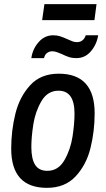

<svg xmlns="http://www.w3.org/2000/svg" viewBox="-20 -893 510 925"><path d="M34 -177Q34 -263 54 -344.5Q74 -426 125 -482Q176 -538 263 -538Q436 -538 436 -347Q436 -261 416 -180Q396 -99 344.5 -43.5Q293 12 206 12Q34 12 34 -177ZM339 -346Q339 -456 262 -456Q209 -456 179.5 -405.5Q150 -355 140.5 -293.5Q131 -232 131 -185Q131 -127 149.5 -98.5Q168 -70 208 -70Q261 -70 290.5 -121.5Q320 -173 329.5 -235.5Q339 -298 339 -346ZM236 -723Q254 -723 268.5 -718.5Q283 -714 303 -705Q320 -697 330 -693.5Q340 -690 352 -690Q366 -690 377 -698.5Q388 -707 393 -723H453Q446 -679 418 -646Q390 -613 348 -613Q328 -613 312.5 -618Q297 -623 279 -632Q267 -637 255 -641.5Q243 -646 232 -646Q218 -646 207 -638Q196 -630 192 -613H131Q137 -657 166 -690Q195 -723 236 -723ZM194 -873H445L435 -796H183Z"/></svg>

Font: Archivo Narrow Medium
Style: Italic
Weight: 500
Italic angle: -8°
Designer: Hector Gatti
Foundry: Omnibus-Type
Version: Version 2.001